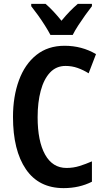

<svg xmlns="http://www.w3.org/2000/svg" viewBox="-20 -960 540 990"><path d="M318 -620Q270 -620 238 -586Q206 -552 190 -492Q174 -432 174 -356Q174 -232 212.5 -163Q251 -94 323 -94Q358 -94 390 -104Q422 -114 454 -128V-23Q389 10 308 10Q180 10 113.5 -87.5Q47 -185 47 -357Q47 -462 77.5 -545.5Q108 -629 167.5 -676.5Q227 -724 313 -724Q402 -724 475 -681L437 -582Q410 -599 380.5 -609.5Q351 -620 318 -620ZM454 -940V-928Q439 -909 420 -882.5Q401 -856 383.5 -829Q366 -802 355 -780H240Q229 -801 212 -828Q195 -855 176 -881.5Q157 -908 141 -928V-940H215Q234 -924 255 -901.5Q276 -879 297 -853Q320 -881 339.5 -901Q359 -921 381 -940Z"/></svg>

Font: Avrile Sans Condensed SemiBold
Style: Regular
Weight: 600
Width: 3
Designer: Monotype Design Team
Foundry: Monotype Imaging Inc.
Version: Version 2.001;September 10, 2019;FontCreator 11.5.0.2425 64-